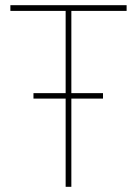

<svg xmlns="http://www.w3.org/2000/svg" viewBox="-20 -720 528 740"><path d="M255 -340V0H233V-340H109V-361H233V-678H20V-700H468V-678H255V-361H377V-340Z"/></svg>

Font: Mach Thin
Style: Regular
Weight: 250
Version: Version 1.002